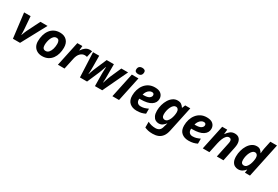

<svg xmlns="http://www.w3.org/2000/svg" viewBox="94 -2105 5350 3689"><g transform="rotate(30 2768.5 -260.0)"><path d="M117 0 50 -546H194L216 -260Q218 -241 218.5 -207.5Q219 -174 219 -147H224Q233 -172 245 -204.5Q257 -237 267 -256L412 -546H570L275 0Z M765 10Q704 10 656.5 -15.5Q609 -41 582.5 -88Q556 -135 556 -200Q556 -272 574 -336.5Q592 -401 628 -450.5Q664 -500 718.5 -528Q773 -556 846 -556Q941 -556 997 -499Q1053 -442 1053 -340Q1053 -271 1036 -208Q1019 -145 983.5 -96Q948 -47 893.5 -18.5Q839 10 765 10ZM777 -110Q818 -110 846.5 -143Q875 -176 890 -228.5Q905 -281 905 -340Q905 -381 889.5 -408.5Q874 -436 835 -436Q802 -436 777 -413.5Q752 -391 736 -355Q720 -319 712 -278Q704 -237 704 -200Q704 -110 777 -110Z M1115 0 1231 -546H1343L1333 -445H1338Q1371 -497 1413 -526.5Q1455 -556 1508 -556Q1520 -556 1533.5 -554.5Q1547 -553 1555 -551L1523 -409Q1515 -412 1502 -414.5Q1489 -417 1474 -417Q1419 -417 1375.5 -373.5Q1332 -330 1314 -244L1262 0Z M1604 0 1579 -546H1716L1718 -304Q1718 -264 1717.5 -224.5Q1717 -185 1713 -139H1717Q1724 -164 1735 -194.5Q1746 -225 1755.5 -250Q1765 -275 1769 -284L1882 -546H2042V-284Q2042 -250 2041.5 -215Q2041 -180 2037 -139H2042Q2049 -162 2059.5 -193Q2070 -224 2081 -254.5Q2092 -285 2100 -304L2207 -546H2357L2098 0H1937L1934 -254Q1934 -275 1934.5 -304.5Q1935 -334 1936.5 -365Q1938 -396 1939 -420H1933Q1925 -396 1914.5 -366.5Q1904 -337 1894 -310Q1884 -283 1876 -264L1762 0Z M2537 -614Q2506 -614 2484.5 -627.5Q2463 -641 2463 -674Q2463 -716 2486.5 -738Q2510 -760 2552 -760Q2581 -760 2603 -747Q2625 -734 2625 -701Q2625 -662 2603.5 -638Q2582 -614 2537 -614ZM2324 0 2440 -546H2587L2471 0Z M2863 10Q2767 10 2707 -42.5Q2647 -95 2647 -201Q2647 -270 2666.5 -333.5Q2686 -397 2724.5 -447Q2763 -497 2820 -526.5Q2877 -556 2952 -556Q3044 -556 3089.5 -514Q3135 -472 3135 -407Q3135 -321 3057.5 -269Q2980 -217 2821 -217H2796Q2795 -211 2795 -206.5Q2795 -202 2795 -197Q2795 -153 2820.5 -127Q2846 -101 2892 -101Q2935 -101 2970 -111Q3005 -121 3053 -143V-32Q3010 -11 2966 -0.5Q2922 10 2863 10ZM2812 -316H2834Q2919 -316 2956.5 -342.5Q2994 -369 2994 -404Q2994 -450 2943 -450Q2916 -450 2889 -433Q2862 -416 2841.5 -386Q2821 -356 2812 -316Z M3351 240Q3290 240 3250 230.5Q3210 221 3173 205V77Q3211 97 3253.5 108Q3296 119 3343 119Q3394 119 3426.5 95.5Q3459 72 3472 22L3476 7Q3481 -11 3488.5 -34.5Q3496 -58 3500 -73H3496Q3470 -39 3436 -14.5Q3402 10 3351 10Q3312 10 3278.5 -11Q3245 -32 3224.5 -75.5Q3204 -119 3204 -188Q3204 -255 3222 -320Q3240 -385 3273 -438.5Q3306 -492 3352 -524Q3398 -556 3454 -556Q3507 -556 3537.5 -534.5Q3568 -513 3592 -476H3596L3624 -546H3737L3618 13Q3600 99 3562.5 148.5Q3525 198 3472 219Q3419 240 3351 240ZM3422 -109Q3453 -109 3476.5 -132.5Q3500 -156 3516.5 -193Q3533 -230 3541.5 -272Q3550 -314 3550 -351Q3550 -390 3532 -413.5Q3514 -437 3483 -437Q3455 -437 3431.5 -415.5Q3408 -394 3390.5 -359Q3373 -324 3363 -281Q3353 -238 3353 -195Q3353 -152 3371.5 -130.5Q3390 -109 3422 -109Z M4014 10Q3918 10 3858 -42.5Q3798 -95 3798 -201Q3798 -270 3817.5 -333.5Q3837 -397 3875.5 -447Q3914 -497 3971 -526.5Q4028 -556 4103 -556Q4195 -556 4240.5 -514Q4286 -472 4286 -407Q4286 -321 4208.5 -269Q4131 -217 3972 -217H3947Q3946 -211 3946 -206.5Q3946 -202 3946 -197Q3946 -153 3971.5 -127Q3997 -101 4043 -101Q4086 -101 4121 -111Q4156 -121 4204 -143V-32Q4161 -11 4117 -0.5Q4073 10 4014 10ZM3963 -316H3985Q4070 -316 4107.5 -342.5Q4145 -369 4145 -404Q4145 -450 4094 -450Q4067 -450 4040 -433Q4013 -416 3992.5 -386Q3972 -356 3963 -316Z M4329 0 4445 -546H4557L4547 -445H4551Q4583 -494 4624.5 -525Q4666 -556 4723 -556Q4794 -556 4829 -513.5Q4864 -471 4864 -399Q4864 -363 4853 -311L4788 0H4641L4708 -319Q4716 -354 4716 -377Q4716 -437 4663 -437Q4630 -437 4603 -408.5Q4576 -380 4556.5 -332Q4537 -284 4524 -226L4476 0Z M5113 10Q5074 10 5038.5 -9.5Q5003 -29 4981 -72.5Q4959 -116 4959 -189Q4959 -255 4977 -320.5Q4995 -386 5028 -439Q5061 -492 5107.5 -524Q5154 -556 5212 -556Q5261 -556 5289 -533Q5317 -510 5336 -476H5340Q5340 -479 5341.5 -497.5Q5343 -516 5346 -540.5Q5349 -565 5353 -585L5390 -760H5537L5376 0H5264L5273 -71H5269Q5240 -35 5203 -12.5Q5166 10 5113 10ZM5175 -109Q5210 -109 5234.5 -135.5Q5259 -162 5274.5 -201.5Q5290 -241 5297.5 -281.5Q5305 -322 5305 -351Q5305 -390 5287 -413.5Q5269 -437 5237 -437Q5210 -437 5186.5 -415.5Q5163 -394 5145.5 -359Q5128 -324 5118 -281Q5108 -238 5108 -195Q5108 -109 5175 -109Z"/></g></svg>

Font: Noto IKEA Latin
Style: Bold Italic
Weight: 700
Italic angle: -12°
Designer: Monotype Design Team
Foundry: Monotype Imaging Inc.
Version: Version 1.0